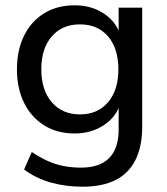

<svg xmlns="http://www.w3.org/2000/svg" viewBox="-20 -516 630 725"><path d="M292 189Q227 189 171 173Q115 157 71 124L100 58Q130 78 159.5 91.5Q189 105 220.5 111Q252 117 286 117Q357 117 392.5 80.5Q428 44 428 -26V-134H437Q423 -78 374.5 -45Q326 -12 262 -12Q196 -12 147 -42.5Q98 -73 71 -127.5Q44 -182 44 -254Q44 -327 71 -381.5Q98 -436 147 -466Q196 -496 262 -496Q327 -496 375 -463Q423 -430 437 -374H428V-487H517V-38Q517 37 491.5 88Q466 139 416 164Q366 189 292 189ZM282 -84Q349 -84 388 -130Q427 -176 427 -254Q427 -333 388 -378.5Q349 -424 282 -424Q215 -424 175.5 -378.5Q136 -333 136 -254Q136 -176 175.5 -130Q215 -84 282 -84Z"/></svg>

Font: Nunito Sans 12pt ExtraLight Medium
Style: Regular
Weight: 500
Version: Version 3.101;gftools[0.9.27]